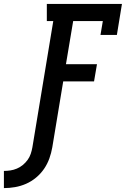

<svg xmlns="http://www.w3.org/2000/svg" viewBox="-125 -755 645 984"><path d="M-105 209V121Q-89 121 -72 118.5Q-55 116 -38.5 109Q-22 102 -8 90.5Q6 79 16.5 64.5Q27 50 32.5 33.5Q38 17 41 0L148 -647H115V-735H500L474 -576H390L402 -647H250L213 -426H372L357 -338H199L143 0Q138 29 128 57Q118 85 101 110Q84 135 60 155Q36 175 8.5 187Q-19 199 -48 204Q-77 209 -105 209Z"/></svg>

Font: Iosevka Slab Semibold Oblique
Style: Regular
Weight: 600
Italic angle: -9°
Monospace: yes
Designer: Belleve Invis
Foundry: Belleve Invis
Version: Version 11.1.1; ttfautohint (v1.8.3)